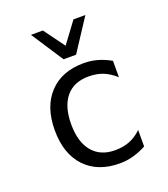

<svg xmlns="http://www.w3.org/2000/svg" viewBox="-126 -755 752 858"><g transform="rotate(-20 250.0 -326.0)"><path d="M424.8 -22.5Q394.5 -5.9 362.8 2.9Q331.1 11.7 297.9 11.7Q193.4 11.7 133.8 -51.3Q74.2 -114.3 74.2 -226.6Q74.2 -337.9 133.8 -401.4Q193.4 -464.8 297.9 -464.8Q331.1 -464.8 362.3 -456.1Q393.6 -447.3 424.8 -429.7V-351.6Q395.5 -377.9 365.7 -389.6Q335.9 -401.4 297.9 -401.4Q227.5 -401.4 189.9 -356Q152.3 -310.5 152.3 -226.6Q152.3 -142.6 190.4 -96.7Q228.5 -50.8 297.9 -50.8Q336.9 -50.8 367.7 -63Q398.4 -75.2 424.8 -100.6ZM219.7 -511.7 120.1 -664.1H176.8L249 -565.4L322.3 -664.1H378.9L279.3 -511.7Z"/></g></svg>

Font: BabelStone Irk Bitig Colour
Style: Regular
Weight: 400
Designer: Andrew West
Foundry: BabelStone
Version: Version 1.03 June 7, 2023